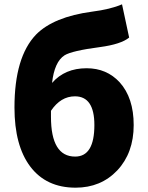

<svg xmlns="http://www.w3.org/2000/svg" viewBox="-20 -855 685 889"><path d="M216 -314Q216 -130 328 -130Q417 -130 417 -276Q417 -409 327 -409Q261 -409 216 -342ZM578 -681Q540 -650 443 -637Q313 -620 279 -599Q232 -569 221 -471Q280 -539 381 -539Q474 -539 534 -474Q599 -402 599 -276Q599 -147 523 -66Q447 14 330 14Q194 14 120 -84Q47 -181 47 -357Q47 -591 147 -695Q228 -777 406 -801Q492 -812 545 -835Z"/></svg>

Font: Source Han Sans CN Heavy
Style: Bold
Weight: 900
Designer: Ryoko NISHIZUKA (kana & ideographs); Paul D. Hunt (Latin, Greek & Cyrillic); Wenlong ZHANG (bopomofo); Sandoll Communica
Foundry: Adobe Systems Incorporated
Version: Version 1.000;PS 1;hotconv 1.0.78;makeotf.lib2.5.61930